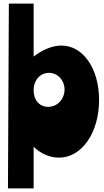

<svg xmlns="http://www.w3.org/2000/svg" viewBox="-20 -861 578 1062"><path d="M24 181H166V-49C202 -14 253 11 306 11C432 11 528 -126 528 -308C528 -483 439 -609 320 -609C268 -609 214 -585 166 -548V-841H29ZM166 -361C166 -418 202 -458 251 -458C299 -458 337 -417 337 -366C337 -311 296 -270 246 -270C199 -270 166 -307 166 -361Z"/></svg>

Font: Ranchers
Style: Regular
Weight: 400
Designer: Pablo Impallari, Brenda Gallo
Foundry: Pablo Impallari, Brenda Gallo
Version: Version 1.000